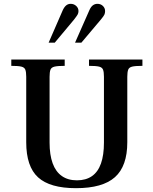

<svg xmlns="http://www.w3.org/2000/svg" viewBox="-20 -971 798 1003"><path d="M377 12Q241 12 179 -44.5Q117 -101 117 -228V-570Q117 -594 112.5 -606.5Q108 -619 91.5 -623Q75 -627 39 -627V-660H318V-627Q282 -627 265 -623Q248 -619 243.5 -606.5Q239 -594 239 -570V-226Q239 -162 255 -118Q271 -74 303 -51.5Q335 -29 382 -29Q429 -29 460.5 -51Q492 -73 507.5 -117Q523 -161 523 -226V-570Q523 -594 518.5 -606.5Q514 -619 497.5 -623Q481 -627 445 -627V-660H724V-627Q687 -627 670.5 -623Q654 -619 649.5 -606.5Q645 -594 645 -570V-228Q645 -103 580.5 -45.5Q516 12 377 12ZM372 -748 447 -918Q455 -936 465.5 -943.5Q476 -951 489 -951Q506 -951 517.5 -940Q529 -929 529 -913Q529 -903 525.5 -895Q522 -887 507 -869L405 -748ZM234 -748 308 -918Q316 -935 326 -943Q336 -951 349 -951Q366 -951 378 -940Q390 -929 390 -913Q390 -903 385.5 -895Q381 -887 367 -869L266 -748Z"/></svg>

Font: Frank Ruhl Libre Medium
Style: Regular
Weight: 500
Designer: Yanek Iontef
Foundry: Fontef
Version: Version 6.004